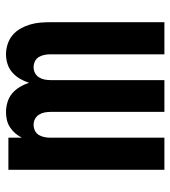

<svg xmlns="http://www.w3.org/2000/svg" viewBox="16 -584 568 640"><g transform="rotate(-90 300.0 -264.0)"><path d="M54 0V-520H161V-475Q167 -487 175.5 -497Q184 -507 195.5 -514.5Q207 -522 220 -525Q233 -528 246 -528Q263 -528 279.5 -523Q296 -518 308.5 -507.5Q321 -497 330 -482Q339 -467 344 -451Q349 -467 357.5 -481.5Q366 -496 378.5 -507Q391 -518 407 -523Q423 -528 439 -528Q456 -528 473 -522.5Q490 -517 503 -506Q516 -495 524.5 -480Q533 -465 538 -448.5Q543 -432 544.5 -415Q546 -398 546 -380V0H439V-380Q439 -390 437 -400Q435 -410 430 -418.5Q425 -427 415.5 -431.5Q406 -436 396 -436Q386 -436 377 -431.5Q368 -427 362.5 -418.5Q357 -410 355 -400Q353 -390 353 -380V0H247V-380Q247 -390 245 -400Q243 -410 237.5 -418.5Q232 -427 223 -431.5Q214 -436 204 -436Q194 -436 184.5 -431.5Q175 -427 170 -418.5Q165 -410 163 -400Q161 -390 161 -380V0Z"/></g></svg>

Font: Iosevka SS04 Semibold Extended
Style: Regular
Weight: 600
Width: 7
Monospace: yes
Designer: Belleve Invis
Foundry: Belleve Invis
Version: Version 19.0.0; ttfautohint (v1.8.4)